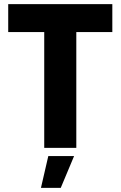

<svg xmlns="http://www.w3.org/2000/svg" viewBox="-20 -720 587 935"><path d="M195.4 0H351.6V-564H527V-700H20V-564H195.4ZM179.4 195H275.8L340.8 40H215.2Z"/></svg>

Font: Fixel Variable
Style: Regular
Weight: 100
Width: 3
Designer: AlfaBravo + MacPaw
Foundry: Kyrylo Tkachov, Marchela Mozhyna, Serhii Makarenko, Maria Weinstein, Zakhar Kryvoshyya
Version: Version 1.211